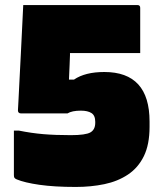

<svg xmlns="http://www.w3.org/2000/svg" viewBox="-20 -720 640 760"><path d="M72 -700H524Q535 -700 535 -689V-510H257Q257 -507 257 -502Q256 -484 255.5 -463Q255 -442 253 -405H273Q317 -435 393 -435Q572 -435 572 -239V-218Q572 -148 549.5 -102Q527 -56 486.5 -29Q446 -2 393 9Q340 20 280 20Q195 20 136 11.5Q77 3 46 -10Q39 -13 37 -16.5Q35 -20 35 -27V-203H55Q104 -193 151.5 -189Q199 -185 260 -185Q319 -185 338 -196Q357 -207 357 -234V-238Q357 -263 342 -272.5Q327 -282 300 -282Q265 -282 247 -271H64Q51 -271 51 -283Q52 -297 53.5 -330Q55 -363 57.5 -409Q60 -455 62.5 -506.5Q65 -558 67.5 -608Q70 -658 72 -700Z"/></svg>

Font: Recursive Mn Lnr St XBk
Style: Regular
Weight: 1000
Monospace: yes
Version: Version 1.079;hotconv 1.0.112;makeotfexe 2.5.65598; ttfautoh